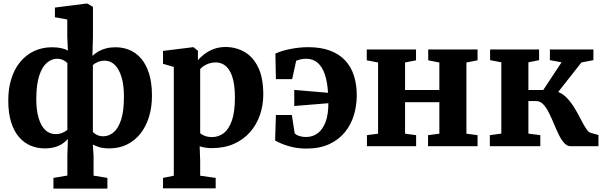

<svg xmlns="http://www.w3.org/2000/svg" viewBox="-20 -840 3469 1103"><path d="M287 243.5V182L367 168.5V55.5L370 -41.5Q356 -25.5 336.8 -13.2Q317.5 -1 292.8 5.8Q268 12.5 237 12.5Q194 12.5 156.2 -3.2Q118.5 -19 89.5 -52.2Q60.5 -85.5 44 -137.8Q27.5 -190 27.5 -263.5Q27.5 -330.5 44.8 -386.5Q62 -442.5 95.2 -483.2Q128.5 -524 175 -546.2Q221.5 -568.5 280 -568.5Q310 -568.5 333.5 -563Q357 -557.5 370 -549.5L366.5 -631V-728L295.5 -741V-796.5L475.5 -819.5H482L514 -800.5V-631L511 -519Q526.5 -533.5 545.5 -544.5Q564.5 -555.5 588.8 -562Q613 -568.5 643.5 -568.5Q686.5 -568.5 724.5 -552.8Q762.5 -537 791.2 -503.2Q820 -469.5 836.5 -416.8Q853 -364 853 -291Q853 -224 836 -168.8Q819 -113.5 787 -72.8Q755 -32 709.5 -9.8Q664 12.5 607 12.5Q573 12.5 550 5.2Q527 -2 513.5 -9.5L517.5 55.5V169L597 182V243.5ZM299 -69.5Q320.5 -69.5 338.5 -77Q356.5 -84.5 367 -94V-476.5Q363.5 -481.5 355.5 -487.5Q347.5 -493.5 335.5 -498Q323.5 -502.5 308.5 -502.5Q276.5 -502.5 249.2 -479.2Q222 -456 205.2 -404.8Q188.5 -353.5 188.5 -270Q188.5 -206.5 202 -161.5Q215.5 -116.5 240.2 -93Q265 -69.5 299 -69.5ZM573 -57Q604.5 -57 631.8 -79.2Q659 -101.5 675.5 -151.2Q692 -201 692 -284Q692 -351.5 678 -397.5Q664 -443.5 639.2 -467.5Q614.5 -491.5 581.5 -491.5Q560.5 -491.5 542.5 -484Q524.5 -476.5 513.5 -466.5V-82.5Q517 -78 525 -72Q533 -66 545.2 -61.5Q557.5 -57 573 -57Z M916.5 242V182L978.5 169.5V-455.5L916.5 -473.5V-547.5L1089.5 -569H1091.5L1117 -548.5V-493.5Q1131 -511.5 1154.2 -529.2Q1177.5 -547 1208.2 -558.5Q1239 -570 1275.5 -570Q1334.5 -570 1383.8 -542.2Q1433 -514.5 1462.8 -454.2Q1492.5 -394 1492.5 -296Q1492.5 -235.5 1473.5 -180Q1454.5 -124.5 1417 -81.5Q1379.5 -38.5 1324.2 -13.8Q1269 11 1195.5 11Q1177.5 11 1157.8 7.8Q1138 4.5 1127 0.5L1130 82V169.5L1219 182V242ZM1198.5 -52.5Q1234.5 -52.5 1264.2 -74.5Q1294 -96.5 1311.8 -146.2Q1329.5 -196 1329.5 -279.5Q1329.5 -333.5 1321.5 -371.8Q1313.5 -410 1298.5 -434.5Q1283.5 -459 1263.2 -470.2Q1243 -481.5 1219.5 -481.5Q1199.5 -481.5 1182 -475.8Q1164.5 -470 1151 -461.2Q1137.5 -452.5 1130 -443V-75.5Q1137 -67 1155.5 -59.8Q1174 -52.5 1198.5 -52.5Z M1741 13.5Q1687.5 13.5 1641.8 0.5Q1596 -12.5 1560.5 -33L1565 -179.5H1656.5L1672.5 -76.5Q1673 -72 1681.8 -66.5Q1690.5 -61 1705.2 -57Q1720 -53 1738 -53Q1776.5 -53 1805.5 -74.8Q1834.5 -96.5 1850.5 -139.8Q1866.5 -183 1866.5 -247L1670.5 -231V-323.5L1864.5 -307Q1861 -367.5 1846.5 -411.5Q1832 -455.5 1805.2 -479Q1778.5 -502.5 1738.5 -502.5Q1722 -502.5 1707 -499Q1692 -495.5 1681.5 -491L1658.5 -385.5H1565L1562 -532Q1598 -549 1650.5 -559Q1703 -569 1751 -569Q1823 -569 1875.8 -549.2Q1928.5 -529.5 1962.5 -493.2Q1996.5 -457 2013 -406Q2029.5 -355 2029.5 -292.5Q2029.5 -233 2012.8 -178Q1996 -123 1960.8 -80Q1925.5 -37 1871 -11.8Q1816.5 13.5 1741 13.5Z M2088 0V-63.5L2152 -72V-481L2087 -493.5V-556H2370V-493.5L2307 -481V-323H2504V-481L2440 -493.5V-556H2723.5V-493.5L2659.5 -481V-72L2723.5 -63.5V0H2439V-63.5L2504 -72V-253H2307V-72L2370.5 -63.5V0Z M2794 0V-63.5L2860 -72.5V-482L2795.5 -494.5V-556H3077V-494.5L3015.5 -482V-323H3101L3206 -482L3139 -494.5V-556H3389V-494.5L3320 -481L3187 -312Q3218 -298.5 3241.8 -272Q3265.5 -245.5 3284.2 -213.5Q3303 -181.5 3318.2 -151.5Q3333.5 -121.5 3347.2 -100.8Q3361 -80 3375 -76L3418 -64.5V0H3259Q3237.5 0 3220.8 -18.8Q3204 -37.5 3189.8 -67Q3175.5 -96.5 3161.8 -129.8Q3148 -163 3133.2 -192.5Q3118.5 -222 3100.8 -240.8Q3083 -259.5 3060 -259.5H3015.5V-72.5L3084 -63.5V0Z"/></svg>

Font: Merriweather ExtraBold
Style: Regular
Weight: 800
Version: Version 2.100